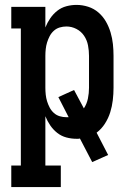

<svg xmlns="http://www.w3.org/2000/svg" viewBox="-20 -558 540 783"><path d="M26 205V117H65V-442H26V-530H165V-446Q173 -466 185 -483.5Q197 -501 213.5 -514Q230 -527 250.5 -532.5Q271 -538 292 -538Q316 -538 339.5 -530.5Q363 -523 381.5 -507Q400 -491 412 -470Q424 -449 431 -425.5Q438 -402 440.5 -378Q443 -354 443 -330V-200Q443 -175 440 -149.5Q437 -124 429.5 -100Q422 -76 408 -54Q394 -32 374 -17L421 74L356 103L306 7Q303 8 299.5 8Q296 8 292 8Q271 8 250.5 2.5Q230 -3 213.5 -16Q197 -29 185 -46.5Q173 -64 165 -84V117H228V205ZM251 -80Q253 -80 255.5 -80Q258 -80 260 -80L218 -162L282 -191L322 -116Q334 -134 338.5 -156Q343 -178 343 -200V-330Q343 -351 339 -372.5Q335 -394 323 -412Q311 -430 291.5 -440Q272 -450 251 -450Q237 -450 223.5 -446Q210 -442 199.5 -432.5Q189 -423 182.5 -410.5Q176 -398 172 -385Q168 -372 166.5 -358Q165 -344 165 -330V-200Q165 -186 166.5 -172Q168 -158 172 -145Q176 -132 182.5 -119.5Q189 -107 199.5 -97.5Q210 -88 223.5 -84Q237 -80 251 -80Z"/></svg>

Font: Iosevka Slab Semibold
Style: Regular
Weight: 600
Monospace: yes
Designer: Belleve Invis
Foundry: Belleve Invis
Version: Version 11.1.1; ttfautohint (v1.8.3)